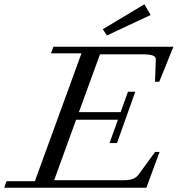

<svg xmlns="http://www.w3.org/2000/svg" viewBox="-60 -883 835 903"><path d="M442.9 -716.3 423.3 -745.6 619.1 -862.8 648.4 -812.5ZM-40 0 -29.3 -30.8H104L323.2 -632.3H179.7L191.4 -663.1H755.4L689 -498.5H668.9L672.9 -603.5Q673.3 -616.2 658.7 -621.8Q644 -627.4 611.3 -627.4H410.2L311 -355.5H507.3L542 -451.7H576.2L490.2 -210H455.1L494.6 -319.8H297.9L194.8 -35.6H527.3Q572.3 -35.6 591.8 -62L669.4 -168.5H690.4L628.4 0Z"/></svg>

Font: Elstob 10pt
Style: Italic
Weight: 400
Italic angle: -20°
Designer: Peter S. Baker
Version: Version 1.015